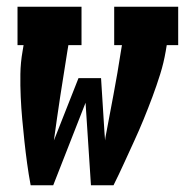

<svg xmlns="http://www.w3.org/2000/svg" viewBox="-20 -550 549 570"><path d="M71 0Q65 -32 60.5 -65Q56 -98 52.5 -130.5Q49 -163 46 -196Q43 -229 41.5 -262.5Q40 -296 40.5 -330Q41 -364 47 -398L50 -416H32V-530H222V-416H183L180 -398Q169 -331 159 -265Q149 -199 140 -133L213 -318H280L290 -159L292 -133L293 -142Q305 -206 317 -269.5Q329 -333 339 -398L342 -416H319V-530H509V-416H475L472 -398Q466 -363 455.5 -329.5Q445 -296 432.5 -262.5Q420 -229 406.5 -196Q393 -163 378 -130.5Q363 -98 348 -65Q333 -32 317 0H250L234 -245L138 0Z"/></svg>

Font: Iosevka Curly Slab HvObl
Style: Regular
Weight: 900
Italic angle: -9°
Monospace: yes
Designer: Belleve Invis
Foundry: Belleve Invis
Version: Version 11.1.0; ttfautohint (v1.8.3)